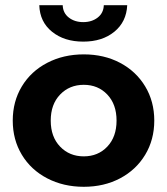

<svg xmlns="http://www.w3.org/2000/svg" viewBox="-20 -711 642 738"><path d="M302 7Q224 7 161.5 -25.5Q99 -58 64 -116Q29 -174 29 -247.5Q29 -321 64 -379Q99 -437 161.5 -469.5Q224 -502 302 -502Q380 -502 441.5 -469.5Q503 -437 538 -379Q573 -321 573 -247.5Q573 -174 538 -116Q503 -58 441.5 -25.5Q380 7 302 7ZM302 -110Q357 -110 392.5 -147.5Q428 -185 428 -247.5Q428 -310 392.5 -347.5Q357 -385 302 -385Q247 -385 211 -347.5Q175 -310 175 -247.5Q175 -185 211 -147.5Q247 -110 302 -110ZM131 -691H221Q222 -661 244.5 -643.5Q267 -626 300 -626Q333 -626 355.5 -643.5Q378 -661 379 -691H469Q466 -627 419.5 -589Q373 -551 300 -551Q227 -551 180 -589Q133 -627 131 -691Z"/></svg>

Font: Montserrat Ace
Style: Bold
Weight: 700
Designer: Julieta Ulanovsky
Foundry: Julieta Ulanovsky
Version: Version 1